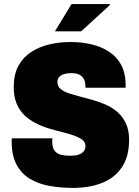

<svg xmlns="http://www.w3.org/2000/svg" viewBox="-20 -905 679 937"><path d="M337 12Q274 12 220 2Q166 -8 125 -33Q84 -58 60.5 -102Q37 -146 37 -215Q37 -217 37 -221.5Q37 -226 38 -230H236Q235 -226 235 -222Q235 -218 235 -214Q235 -185 246 -170Q257 -155 276.5 -150Q296 -145 321 -145Q332 -145 342.5 -146Q353 -147 362.5 -150Q372 -153 380 -158.5Q388 -164 392.5 -172Q397 -180 397 -192Q397 -211 382 -222.5Q367 -234 342.5 -243Q318 -252 287 -259.5Q256 -267 222 -277Q188 -287 157 -302.5Q126 -318 101 -341Q76 -364 61.5 -398.5Q47 -433 47 -481Q47 -541 69.5 -583Q92 -625 131 -650.5Q170 -676 219.5 -688Q269 -700 324 -700Q379 -700 427 -688.5Q475 -677 512.5 -652.5Q550 -628 571 -589Q592 -550 593 -495V-477H397V-484Q397 -502 390.5 -516.5Q384 -531 369.5 -539.5Q355 -548 329 -548Q306 -548 290 -542.5Q274 -537 267 -527Q260 -517 260 -505Q260 -485 274.5 -472Q289 -459 314 -450.5Q339 -442 370 -434Q401 -426 434.5 -416.5Q468 -407 499 -393Q530 -379 555 -356.5Q580 -334 595 -301.5Q610 -269 610 -223Q610 -141 575 -89Q540 -37 478.5 -12.5Q417 12 337 12ZM248 -752 329 -885H515L517 -881L376 -752Z"/></svg>

Font: Archivo SemiCondensed Black
Style: Regular
Weight: 900
Width: 4
Designer: Hector Gatti
Foundry: Omnibus-Type
Version: Version 2.001